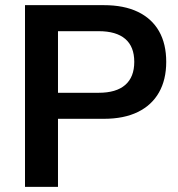

<svg xmlns="http://www.w3.org/2000/svg" viewBox="-20 -725 692 745"><path d="M77 0V-705H383Q461 -705 515 -679Q569 -653 597 -604Q625 -555 625 -485Q625 -416 597 -366.5Q569 -317 515 -290.5Q461 -264 383 -264H205V0ZM205 -365H363Q431 -365 466 -395.5Q501 -426 501 -485Q501 -544 466 -574Q431 -604 363 -604H205Z"/></svg>

Font: Nunito Sans 12pt ExtraLight
Style: Regular
Weight: 200
Designer: Vernon Adams
Foundry: Vernon Adams
Version: Version 3.101;gftools[0.9.27]